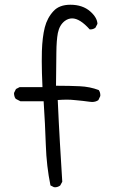

<svg xmlns="http://www.w3.org/2000/svg" viewBox="-20 -792 540 810"><path d="M207.5 -2.4Q209.5 -2 213.4 -2Q217.3 -2 222.9 -3.7Q228.5 -5.4 233.9 -9.3L242.7 -25.4L232.9 -187.5Q228 -270 223.6 -370.1Q246.1 -371.6 262.7 -371.6Q279.3 -371.6 296.9 -369.6Q330.1 -366.7 357.4 -362.8Q363.3 -361.8 368.2 -361.8Q383.8 -361.8 395 -369.6L402.8 -386.2Q403.3 -388.2 403.3 -389.6Q403.3 -402.8 396.5 -412.1Q359.4 -426.3 315.9 -428.2Q272.5 -430.2 224.6 -430.2H216.3L217.8 -570.8Q218.3 -622.1 224.1 -652.8Q231 -686.5 253.4 -703.6Q268.1 -714.4 284.2 -714.4Q316.9 -714.4 358.4 -668Q359.4 -668 363.3 -668Q367.2 -668 372.6 -669.7Q377.9 -671.4 382.8 -675.3L391.1 -691.4Q390.1 -717.8 360.8 -743.7Q328.6 -772 276.9 -772Q230.5 -772 206.1 -745.6Q179.2 -716.8 168.9 -676.3Q158.7 -635.7 156.7 -576.2Q156.2 -556.6 156.2 -533.7Q156.2 -488.8 159.2 -424.3H62.5L47.4 -416.5L39.6 -400.9Q39.1 -398.9 39.1 -396.5Q39.1 -394 40 -390.1Q41 -381.8 46.4 -375L66.4 -364.7H164.1Q170.4 -269 173.3 -179.9Q176.3 -90.8 192.9 -9.8Z"/></svg>

Font: NaikaiFont
Style: Light
Weight: 300
Version: Version 1.89